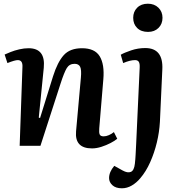

<svg xmlns="http://www.w3.org/2000/svg" viewBox="-20 -786 969 1035"><path d="M612 -38Q599 -27 576 -15Q553 -3 526.5 5.5Q500 14 476 14Q382 14 390 -78L416 -367Q420 -410 412 -426Q404 -442 382 -442Q354 -442 340 -419Q326 -396 307 -337L198 0H86L101 -425Q103 -462 76 -462Q60 -462 20 -446L5 -492Q16 -497 37 -505.5Q58 -514 84 -520Q110 -526 134 -526Q226 -526 216 -421L189 -152L196 -150L266 -375Q290 -451 323.5 -488.5Q357 -526 422 -526Q491 -526 517.5 -482.5Q544 -439 537 -358L515 -94Q513 -71 517.5 -61Q522 -51 539 -51Q552 -51 567 -57.5Q582 -64 594 -74ZM698 -690Q698 -723 719.5 -744.5Q741 -766 777 -766Q812 -766 834 -744.5Q856 -723 856 -690Q856 -657 834.5 -635.5Q813 -614 778 -614Q741 -614 719.5 -635Q698 -656 698 -690ZM842 -129Q839 -74 825.5 -18Q812 38 789.5 88.5Q767 139 736 175Q716 199 690.5 214Q665 229 637 229Q604 229 586 212.5Q568 196 568 174Q568 141 596 108L641 133Q668 148 685.5 140.5Q703 133 707 97Q710 71 711 48.5Q712 26 714 -10L733 -422Q734 -444 728 -453Q722 -462 708 -462Q681 -462 644 -446L631 -491Q650 -502 687 -514.5Q724 -527 763 -527Q861 -527 855 -411Z"/></svg>

Font: Literata 36pt SemiBold
Style: Italic
Weight: 600
Italic angle: -2°
Designer: Latin by Veronika Burian and Jose Scaglione. Greek by Irene Vlachou. Cyrillic by Vera Evstafieva
Foundry: TypeTogether
Version: Version 3.002